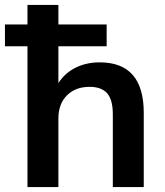

<svg xmlns="http://www.w3.org/2000/svg" viewBox="-43 -756 666 776"><path d="M68 0V-569H-23V-657H68V-736H193V-657H388V-569H193V-420Q219 -461 262.5 -482.5Q306 -504 360 -504Q538 -504 538 -300V0H413V-294Q413 -353 390 -379Q367 -405 319 -405Q262 -405 227.5 -370.5Q193 -336 193 -277V0Z"/></svg>

Font: MulishBold
Style: Bold
Weight: 700
Designer: Vernon Adams
Foundry: Vernon Adams
Version: Version 3.602; ttfautohint (v1.8.3)